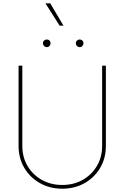

<svg xmlns="http://www.w3.org/2000/svg" viewBox="-20 -1121 746 1151"><path d="M353 10.3Q278.8 10.3 219.5 -23.2Q160.2 -56.6 125.7 -114.7Q91.3 -172.9 91.3 -246.6V-727.5H113.8V-246.6Q113.8 -179.2 145 -126.2Q176.3 -73.2 230.5 -42.7Q284.7 -12.2 353 -12.2Q421.9 -12.2 475.8 -42.7Q529.8 -73.2 561 -126.2Q592.3 -179.2 592.3 -246.6V-727.5H614.7V-246.6Q614.7 -172.9 580.6 -114.7Q546.4 -56.6 487.1 -23.2Q427.7 10.3 353 10.3ZM457.5 -838.4Q448.2 -838.4 441.4 -845.2Q434.6 -852.1 434.6 -861.3Q434.6 -871.1 441.4 -877.7Q448.2 -884.3 457.5 -884.3Q467.3 -884.3 473.9 -877.7Q480.5 -871.1 480.5 -861.3Q480.5 -852.1 473.9 -845.2Q467.3 -838.4 457.5 -838.4ZM260.3 -838.4Q251 -838.4 244.1 -845.2Q237.3 -852.1 237.3 -861.3Q237.3 -871.1 244.1 -877.7Q251 -884.3 260.3 -884.3Q270 -884.3 276.6 -877.7Q283.2 -871.1 283.2 -861.3Q283.2 -852.1 276.6 -845.2Q270 -838.4 260.3 -838.4ZM337.4 -967.3 252.4 -1101.1H281.2L360.4 -967.3Z"/></svg>

Font: Inter 18pt Thin
Style: Regular
Weight: 250
Designer: Rasmus Andersson
Foundry: rsms
Version: Version 4.001;git-66647c0bb